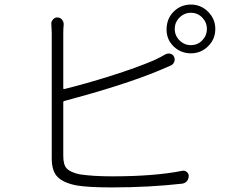

<svg xmlns="http://www.w3.org/2000/svg" viewBox="-20 -818 1040 846"><path d="M262.7 -373Q258.8 -372.1 258.8 -367.2V-130.9Q258.8 -90.8 274.9 -74.7Q291 -58.6 331.1 -49.8Q390.6 -41 473.6 -41Q661.1 -41 783.2 -65.4Q793.9 -67.4 802.7 -60.5Q811.5 -53.7 811.5 -43Q811.5 -34.2 808.1 -26.9Q804.7 -19.5 797.9 -14.6Q791 -9.8 783.2 -8.8Q637.7 7.8 471.7 7.8Q368.2 7.8 317.4 -1Q260.7 -11.7 234.4 -37.6Q208 -63.5 208 -120.1V-672.9L206.1 -713.9Q206.1 -723.6 212.9 -731.4Q220.7 -741.2 232.4 -741.2Q245.1 -741.2 252.9 -731.9Q260.7 -722.7 260.7 -710.9Q258.8 -692.4 258.8 -672.9V-429.7Q258.8 -424.8 263.7 -425.8Q355.5 -448.2 467.3 -483.4Q579.1 -518.6 659.2 -552.7Q690.4 -567.4 710 -579.1Q720.7 -584 731.4 -581.1Q742.2 -578.1 747.1 -567.4Q752 -556.6 747.6 -545.4Q743.2 -534.2 732.4 -529.3Q697.3 -513.7 677.7 -505.9Q524.4 -442.4 262.7 -373ZM771 -640.1Q792 -619.1 821.3 -619.1Q850.6 -619.1 871.1 -640.1Q891.6 -661.1 891.6 -690.4Q891.6 -719.7 871.1 -740.7Q850.6 -761.7 821.3 -761.7Q792 -761.7 771 -740.7Q750 -719.7 750 -690.4Q750 -661.1 771 -640.1ZM821.3 -797.9Q865.2 -797.9 897 -766.1Q928.7 -734.4 928.7 -690.4Q928.7 -645.5 897 -614.3Q865.2 -583 821.3 -583Q776.4 -583 744.1 -614.3Q713.9 -644.5 713.9 -687.5Q713.9 -735.4 745.1 -766.6Q776.4 -797.9 821.3 -797.9Z"/></svg>

Font: Gen Jyuu Gothic L Monospace Light
Style: Regular
Weight: 300
Designer: [Source Han Sans]
Ryoko NISHIZUKA  (kana & ideographs); Paul D. Hunt (Latin, Greek & Cyrillic); Wenlong ZHANG  (bopomofo
Version: Version 1.002.20150607